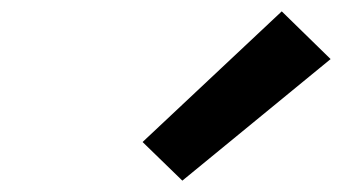

<svg xmlns="http://www.w3.org/2000/svg" viewBox="-20 -843 640 338"><path d="M301 -525 231 -593 476 -823 562 -739Z"/></svg>

Font: Iosevka Extended Oblique
Style: Bold
Weight: 700
Width: 7
Italic angle: -9°
Monospace: yes
Designer: Belleve Invis
Foundry: Belleve Invis
Version: Version 32.5.0; ttfautohint (v1.8.4)